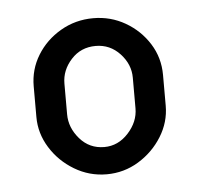

<svg xmlns="http://www.w3.org/2000/svg" viewBox="-35 -782 402 386"><g transform="rotate(-5 166.0 -588.5)"><path d="M166 -431Q131 -431 101 -449Q71 -467 53 -496Q35 -525 35 -558V-620Q35 -654 52.5 -682.5Q70 -711 100 -728.5Q130 -746 166 -746Q201 -746 230.5 -729Q260 -712 278 -683.5Q296 -655 296 -620V-558Q296 -525 278 -496Q260 -467 230.5 -449Q201 -431 166 -431ZM166 -486Q194 -486 214.5 -508.5Q235 -531 235 -558V-620Q235 -647 215 -668.5Q195 -690 166 -690Q136 -690 116.5 -668.5Q97 -647 97 -620V-558Q97 -531 116.5 -508.5Q136 -486 166 -486Z"/></g></svg>

Font: Dosis Medium
Style: Regular
Weight: 500
Designer: EdgarTolentino, PabloImpallari, IginoMarini
Foundry: EdgarTolentino, PabloImpallari, IginoMarini
Version: Version 3.001; ttfautohint (v1.8.2)